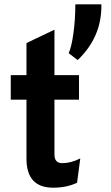

<svg xmlns="http://www.w3.org/2000/svg" viewBox="-20 -860 516 892"><path d="M451 -832Q451 -686 341 -581L299 -613Q312 -640 321 -704.5Q330 -769 330 -840H451ZM227 12Q103 12 103 -123V-397H30V-511H103V-660L233 -722V-511H347V-397H233V-142Q233 -102 269 -102Q310 -102 353 -124L338 -11Q290 12 227 12Z"/></svg>

Font: OVRPSS Recut ExtraBold
Style: Regular
Weight: 800
Designer: Giant Group
Foundry: Giant Group
Version: Version 1.001;hotconv 1.0.109;makeotfexe 2.5.65596